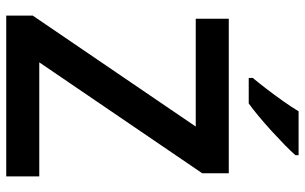

<svg xmlns="http://www.w3.org/2000/svg" viewBox="-201 -777 978 616"><g transform="rotate(90 288.0 -469.0)"><path d="M546 0H30V-85L386 -608H40V-714H536V-629L180 -106H546ZM478 -928Q466 -914 445.5 -894Q425 -874 401 -852Q377 -830 353.5 -810.5Q330 -791 312 -778H230V-791Q246 -810 265.5 -835.5Q285 -861 304.5 -888.5Q324 -916 337 -938H478Z"/></g></svg>

Font: Noto Sans New Tai Lue SemiBold
Style: Regular
Weight: 600
Version: Version 2.003